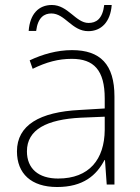

<svg xmlns="http://www.w3.org/2000/svg" viewBox="-20 -740 561 770"><path d="M95 -616H125C132 -671 158 -686 186 -686C241 -686 268 -615 334 -615C386 -615 423 -652 428 -720H398C391 -663 365 -648 335 -648C284 -648 253 -720 188 -720C135 -720 100 -684 95 -616ZM269 -539C208 -539 150 -522 99 -498L111 -464C166 -491 214 -504 268 -504C356 -504 400 -459 400 -345V-305L300 -299C139 -291 48 -238 48 -133C48 -44 105 10 209 10C314 10 367 -37 399 -98H401L408 0H439V-353C439 -482 382 -539 269 -539ZM304 -268 400 -272V-219C399 -101 338 -24 213 -24C134 -24 88 -64 88 -133C88 -221 168 -261 304 -268Z"/></svg>

Font: Noto Sans Sinhala ExtraLight
Style: Regular
Weight: 200
Designer: Jelle Bosma - Monotype Design Team
Foundry: Monotype Imaging Inc.
Version: Version 2.006